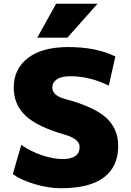

<svg xmlns="http://www.w3.org/2000/svg" viewBox="-20 -990 696 1020"><path d="M558 -535Q457 -585 353 -585Q306 -585 282 -568.5Q258 -552 258 -525Q258 -483 323 -465Q480 -423 544 -364.5Q608 -306 608 -215Q608 -105 532 -47.5Q456 10 303 10Q239 10 165.5 -11.5Q92 -33 48 -65L93 -220Q144 -185 203.5 -165Q263 -145 313 -145Q403 -145 403 -210Q403 -252 323 -275Q177 -317 115 -376Q53 -435 53 -525Q53 -624 128.5 -682Q204 -740 343 -740Q491 -740 593 -690ZM338 -790H178L278 -970H498Z"/></svg>

Font: Mplus 1p Black
Style: Regular
Weight: 900
Version: Version 1.061